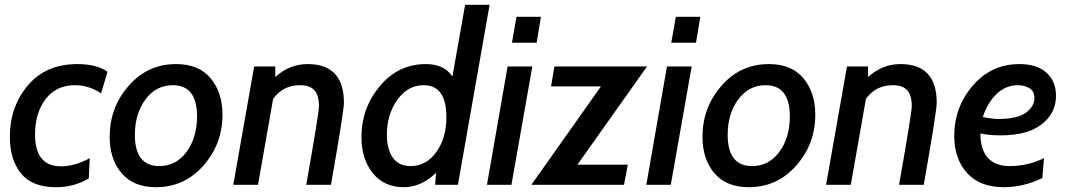

<svg xmlns="http://www.w3.org/2000/svg" viewBox="-20 -770 4445 800"><path d="M213 10Q114 10 67.5 -47.5Q21 -105 21 -200Q21 -325 96 -414Q171 -503 302 -503Q383 -503 428 -471L401 -381Q350 -415 292 -415Q214 -415 170 -357Q126 -299 126 -210Q126 -77 234 -77Q292 -77 354 -111L350 -27Q290 10 213 10Z M630 10Q536 10 486.5 -48.5Q437 -107 437 -200Q437 -322 516 -412.5Q595 -503 714 -503Q808 -503 857.5 -444Q907 -385 907 -292Q907 -170 827.5 -80Q748 10 630 10ZM700 -415Q630 -415 586 -355.5Q542 -296 542 -208Q542 -78 644 -78Q714 -78 757.5 -137.5Q801 -197 801 -285Q801 -415 700 -415Z M1359 0H1256Q1309 -299 1309 -328Q1309 -373 1290 -394Q1271 -415 1230 -415Q1159 -415 1118 -358L1055 0H952L1039 -493H1127V-449Q1186 -503 1262 -503Q1413 -503 1413 -342Q1413 -307 1359 0Z M1888 0H1793L1797 -50Q1735 10 1662 10Q1581 10 1533.5 -48.5Q1486 -107 1486 -199Q1486 -319 1562.5 -411Q1639 -503 1755 -503Q1831 -503 1865 -451L1918 -750H2020ZM1745 -415Q1679 -415 1635.5 -354Q1592 -293 1592 -208Q1592 -149 1616.5 -113.5Q1641 -78 1691 -78Q1756 -78 1798 -136.5Q1840 -195 1840 -282Q1840 -415 1745 -415Z M2216 -592H2113L2132 -700H2234ZM2111 0H2009L2095 -493H2198Z M2676 -493 2386 -84H2596L2580 0H2194L2484 -410H2276L2290 -493Z M2880 -592H2777L2796 -700H2898ZM2775 0H2673L2759 -493H2862Z M3100 10Q3006 10 2956.5 -48.5Q2907 -107 2907 -200Q2907 -322 2986 -412.5Q3065 -503 3184 -503Q3278 -503 3327.5 -444Q3377 -385 3377 -292Q3377 -170 3297.5 -80Q3218 10 3100 10ZM3170 -415Q3100 -415 3056 -355.5Q3012 -296 3012 -208Q3012 -78 3114 -78Q3184 -78 3227.5 -137.5Q3271 -197 3271 -285Q3271 -415 3170 -415Z M3829 0H3726Q3779 -299 3779 -328Q3779 -373 3760 -394Q3741 -415 3700 -415Q3629 -415 3588 -358L3525 0H3422L3509 -493H3597V-449Q3656 -503 3732 -503Q3883 -503 3883 -342Q3883 -307 3829 0Z M4380 -371Q4380 -299 4321 -252.5Q4262 -206 4149 -206Q4100 -206 4065 -214Q4066 -78 4188 -78Q4262 -78 4330 -111L4323 -28Q4243 10 4164 10Q4062 10 4009 -49.5Q3956 -109 3956 -203Q3956 -323 4033 -413Q4110 -503 4228 -503Q4301 -503 4340.5 -467Q4380 -431 4380 -371ZM4221 -415Q4171 -415 4133 -379Q4095 -343 4075 -282Q4123 -274 4136 -274Q4218 -274 4254 -300Q4290 -326 4290 -362Q4290 -390 4269.5 -402.5Q4249 -415 4221 -415Z"/></svg>

Font: Cabin
Style: Medium Italic
Weight: 500
Designer: Pablo Impallari
Foundry: Pablo Impallari. www.impallari.com Igino Marini. www.ikern.com
Version: Version 1.005